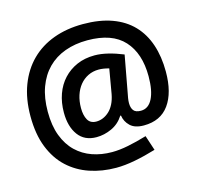

<svg xmlns="http://www.w3.org/2000/svg" viewBox="-114 -796 1090 1052"><g transform="rotate(-15 430.5 -270.0)"><path d="M419 134Q339 134 269.5 110.5Q200 87 148 39Q96 -9 66.5 -83.5Q37 -158 37 -260Q37 -359 66.5 -436Q96 -513 149.5 -566Q203 -619 278 -646.5Q353 -674 445 -674Q539 -674 609 -648.5Q679 -623 725 -575Q771 -527 794 -458.5Q817 -390 817 -305Q817 -186 768.5 -118.5Q720 -51 625 -51Q574 -51 548 -76Q522 -101 517 -136H513Q487 -95 444.5 -75.5Q402 -56 358 -56Q290 -56 254.5 -104.5Q219 -153 219 -232Q219 -289 236 -336.5Q253 -384 285 -418.5Q317 -453 361.5 -472.5Q406 -492 462 -492Q497 -492 538 -482Q579 -472 623 -454L585 -248Q582 -233 579.5 -218.5Q577 -204 577 -190Q577 -164 588.5 -148.5Q600 -133 630 -133Q673 -133 696 -178.5Q719 -224 719 -305Q719 -435 652 -508.5Q585 -582 445 -582Q375 -582 317.5 -561Q260 -540 219.5 -499Q179 -458 157 -398Q135 -338 135 -260Q135 -180 157 -122.5Q179 -65 217.5 -28Q256 9 307.5 27Q359 45 419 45Q461 45 511 35Q561 25 618 8L646 93Q583 112 525.5 123Q468 134 419 134ZM379 -139Q398 -139 416.5 -146.5Q435 -154 451.5 -169Q468 -184 480 -207.5Q492 -231 498 -263L522 -402Q490 -411 464 -411Q431 -411 403.5 -397.5Q376 -384 356.5 -360Q337 -336 326.5 -303.5Q316 -271 316 -232Q316 -191 330.5 -165Q345 -139 379 -139Z"/></g></svg>

Font: Encode Sans Narrow
Style: Bold
Weight: 700
Designer: Pablo Impallari, Andres Torresi
Foundry: Pablo Impallari, Andres Torresi
Version: Version 1.000; ttfautohint (v1.00) -l 8 -r 50 -G 200 -x 14 -